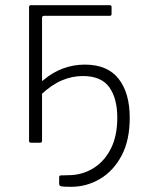

<svg xmlns="http://www.w3.org/2000/svg" viewBox="-20 -550 551 740"><path d="M254 170Q223 170 215.5 168Q208 166 208 159V134Q208 130 209.5 128Q211 126 215 126L252 125Q301 123 342 97Q383 71 407.5 22.5Q432 -26 432 -97Q432 -171 401 -214Q370 -257 299 -257Q258 -257 218 -240Q178 -223 138 -185V-244Q138 -239 140.5 -238Q143 -237 147 -241Q182 -271 222.5 -286Q263 -301 307 -301Q394 -301 437 -246.5Q480 -192 480 -96Q480 -9 448.5 50Q417 109 365.5 139.5Q314 170 254 170ZM99 0Q92 0 92 -7V-523Q92 -530 99 -530H403Q410 -530 410 -523V-496Q410 -489 403 -489H150Q142 -489 142 -481V-7Q142 0 135 0Z"/></svg>

Font: Libre Franklin ExtraLight
Style: Regular
Weight: 250
Designer: Pablo Impallari, Rodrigo Fuenzalida, Nhung Nguyen
Foundry: Impallari Type
Version: Version 3.000